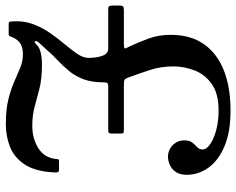

<svg xmlns="http://www.w3.org/2000/svg" viewBox="-98 -702 830 675"><g transform="rotate(90 317.5 -365.0)"><path d="M55.5 3.5Q56 11 56.5 15.5Q57 20 66 20H99Q106.5 20 107.8 16.2Q109 12.5 111 7.5Q116 -4 123.5 -12.5Q131 -21 142.8 -25.5Q154.5 -30 172 -30Q195.5 -30 217.8 -21Q240 -12 266.8 0Q293.5 12 329.5 21Q365.5 30 417 30Q460 30 497.5 15Q535 0 559.2 -37.2Q583.5 -74.5 586.5 -140Q587 -147.5 586 -152.2Q585 -157 576 -157H550.5Q545 -157 543 -156.5Q541 -156 540.5 -154Q540 -152 539.5 -147Q535.5 -105.5 501.5 -84.2Q467.5 -63 423 -63Q385 -63 355 -71.5Q325 -80 291 -88.5Q257 -97 207 -97Q194.5 -97 183.5 -95.8Q172.5 -94.5 163 -92Q151 -89 144 -83.5Q137 -78 133.2 -74.2Q129.5 -70.5 127.5 -71.5Q120.5 -76 132.5 -88.5Q144.5 -101 153.5 -111.5Q172.5 -133.5 192.8 -152.5Q213 -171.5 230.5 -192.8Q248 -214 259 -243Q270 -272 270 -314.5Q270 -324 272.8 -327Q275.5 -330 285.5 -330H438Q445 -330 447.5 -332.5Q450 -335 450 -341V-371.5Q450 -381.5 448.2 -383.2Q446.5 -385 436.5 -385H283.5Q271 -385 265.5 -386Q260 -387 257.5 -391.2Q255 -395.5 251.5 -404.5Q239 -439 226.5 -476.8Q214 -514.5 214 -560Q214 -597 228 -633.5Q242 -670 275.8 -694Q309.5 -718 369 -718Q406 -718 437.2 -709.8Q468.5 -701.5 487.2 -688.5Q506 -675.5 506 -662Q506 -650.5 498 -643Q490 -635.5 482 -625.8Q474 -616 474 -598Q474 -579.5 482.8 -566.5Q491.5 -553.5 504.5 -546.8Q517.5 -540 531 -540Q545.5 -540 560.2 -546.5Q575 -553 585 -567.5Q595 -582 595 -606Q595 -647 570.2 -682Q545.5 -717 495.2 -738.5Q445 -760 369 -760Q288.5 -760 228.8 -736.8Q169 -713.5 136 -666.8Q103 -620 103 -550Q103 -507.5 115.5 -473.2Q128 -439 143 -406.5Q146.5 -399.5 149.2 -394.5Q152 -389.5 149.5 -387.2Q147 -385 134.5 -385H16Q7 -385 3.5 -382.2Q0 -379.5 0 -370V-348Q0 -338 2 -334Q4 -330 13.5 -330H151.5Q169 -330 176.5 -309.8Q184 -289.5 184 -261Q184 -242.5 170.5 -222.2Q157 -202 137.2 -178.5Q117.5 -155 98 -127.5Q78.5 -100 66 -67.5Q53.5 -35 55.5 3.5Z"/></g></svg>

Font: Besley
Style: Regular
Weight: 400
Designer: Owen Earl
Foundry: indestructible type*
Version: Version 4.000